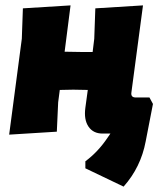

<svg xmlns="http://www.w3.org/2000/svg" viewBox="-20 -496 606 713"><path d="M439 197 297 129V103Q344 68 379 16L390 0H361Q326 0 308.5 -26Q291 -52 297 -96L306 -162L252 -163L202 -162L196 -116L191 -7L14 4L61 -352L65 -465L242 -476L220 -304L279 -303H324L330 -352L334 -465L511 -476L468 -153Q465 -134 484 -134H535L548 -110L521 29Q503 125 439 197Z"/></svg>

Font: Alegreya Sans Black
Style: Italic
Weight: 900
Italic angle: -7°
Designer: Juan Pablo del Peral
Foundry: Huerta Tipografica
Version: Version 2.007